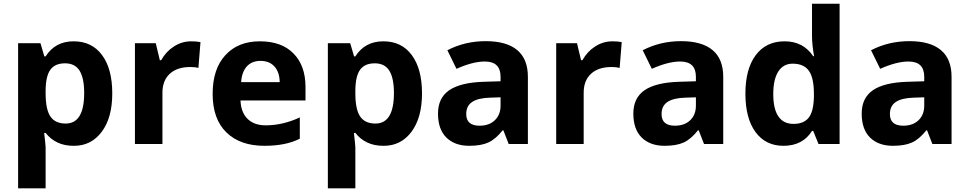

<svg xmlns="http://www.w3.org/2000/svg" viewBox="-20 -780 5249 1040"><path d="M227.1 -474.6Q278.8 -556.2 378.7 -556.2Q478.5 -556.2 533.2 -481Q587.9 -407.2 588.1 -275.1Q588.4 -143.1 531.5 -66.7Q474.6 9.8 381.3 9.8Q379.9 9.8 377.9 9.8Q282.2 9.8 227.1 -60.1H219.2Q227.1 5.9 227.1 19V240.2H78.1V-545.9H199.2L220.2 -474.6ZM227.1 -274.9Q227.1 -187.5 252.9 -149.2Q278.8 -110.8 335.9 -110.8Q436 -110.8 436 -275.9Q436 -356.9 411.1 -397Q386.2 -437 332.3 -437Q278.3 -437 253.2 -402.8Q228 -368.7 227.1 -291Z M1015.6 -556.2Q1046.4 -556.2 1065.9 -551.8L1054.7 -412.1Q1037.1 -417 1010.7 -417Q939.5 -417 899.7 -380.4Q859.9 -343.8 859.9 -277.8V0H710.9V-545.9H823.7L845.7 -454.1H853Q879.4 -501 921.4 -527.8Q964.4 -556.2 1015.6 -556.2Z M1604 -28.8Q1528.8 9.8 1412.1 9.8Q1280.3 9.8 1206.1 -63Q1131.8 -135.7 1131.8 -271Q1131.8 -406.2 1200.2 -480.5Q1268.6 -556.2 1387.2 -556.2Q1505.9 -556.2 1569.8 -490.2Q1634.8 -424.8 1634.8 -308.1V-235.8H1282.7Q1285.2 -171.9 1320.6 -136.5Q1356 -101.1 1418.9 -101.1Q1511.7 -101.1 1604 -144ZM1286.1 -335H1495.1Q1494.1 -389.6 1466.6 -419.9Q1439 -450.2 1391.6 -450.2Q1344.2 -450.2 1317.1 -420.4Q1290 -390.6 1286.1 -335Z M1904.8 -474.6Q1956.5 -556.2 2056.4 -556.2Q2156.2 -556.2 2210.9 -481Q2265.6 -407.2 2265.9 -275.1Q2266.1 -143.1 2209.2 -66.7Q2152.3 9.8 2059.1 9.8Q2057.6 9.8 2055.7 9.8Q1960 9.8 1904.8 -60.1H1897Q1904.8 5.9 1904.8 19V240.2H1755.9V-545.9H1877L1897.9 -474.6ZM1904.8 -274.9Q1904.8 -187.5 1930.7 -149.2Q1956.5 -110.8 2013.7 -110.8Q2113.8 -110.8 2113.8 -275.9Q2113.8 -356.9 2088.9 -397Q2064 -437 2010 -437Q1956.1 -437 1930.9 -402.8Q1905.8 -368.7 1904.8 -291Z M2403.3 -507.8Q2498 -557.1 2610.8 -557.1Q2723.6 -557.1 2781.5 -508.8Q2839.4 -460.4 2839.4 -363.8V0H2735.4L2706.5 -74.2H2702.6Q2665 -26.4 2625.5 -8.3Q2585.9 9.8 2521.5 9.8Q2443.4 9.8 2397.5 -35.2Q2352.5 -80.1 2352.5 -164.6Q2352.5 -249 2412.6 -290.8Q2472.7 -332.5 2596.7 -336.9L2691.4 -339.8V-363.8Q2691.4 -446.8 2606.4 -446.8Q2541 -446.8 2452.6 -407.2ZM2505.4 -162.1Q2505.4 -99.1 2577.6 -99.1Q2629.9 -99.1 2660.6 -128.9Q2691.4 -158.7 2691.4 -208V-252.9L2633.8 -251Q2568.8 -249 2537.1 -227.5Q2505.4 -206.1 2505.4 -162.1Z M3297.4 -556.2Q3328.1 -556.2 3347.7 -551.8L3336.4 -412.1Q3318.8 -417 3292.5 -417Q3221.2 -417 3181.4 -380.4Q3141.6 -343.8 3141.6 -277.8V0H2992.7V-545.9H3105.5L3127.4 -454.1H3134.8Q3161.1 -501 3203.1 -527.8Q3246.1 -556.2 3297.4 -556.2Z M3461.4 -507.8Q3556.2 -557.1 3668.9 -557.1Q3781.7 -557.1 3839.6 -508.8Q3897.5 -460.4 3897.5 -363.8V0H3793.5L3764.6 -74.2H3760.7Q3723.1 -26.4 3683.6 -8.3Q3644 9.8 3579.6 9.8Q3501.5 9.8 3455.6 -35.2Q3410.6 -80.1 3410.6 -164.6Q3410.6 -249 3470.7 -290.8Q3530.8 -332.5 3654.8 -336.9L3749.5 -339.8V-363.8Q3749.5 -446.8 3664.6 -446.8Q3599.1 -446.8 3510.7 -407.2ZM3563.5 -162.1Q3563.5 -99.1 3635.7 -99.1Q3688 -99.1 3718.8 -128.9Q3749.5 -158.7 3749.5 -208V-252.9L3691.9 -251Q3627 -249 3595.2 -227.5Q3563.5 -206.1 3563.5 -162.1Z M4527.8 0H4413.6L4384.8 -70.8H4378.4Q4328.1 9.8 4223.6 9.8Q4127 9.8 4072.3 -64.7Q4017.6 -139.2 4017.6 -272.7Q4017.6 -406.2 4073.5 -481.2Q4129.4 -556.2 4230 -556.2Q4330.6 -556.2 4384.8 -475.6H4389.6Q4378.4 -538.6 4378.4 -585V-759.8H4527.8ZM4388.7 -271Q4388.7 -358.4 4361.3 -396.7Q4334 -435.1 4273.4 -435.1Q4223.1 -435.1 4195.8 -392.6Q4168.5 -350.1 4168.5 -270.3Q4168.5 -190.4 4196 -149.7Q4223.6 -108.9 4278.3 -108.9Q4333 -108.9 4359.9 -141.8Q4386.7 -174.8 4388.7 -254.9Z M4698.2 -507.8Q4793 -557.1 4905.8 -557.1Q5018.6 -557.1 5076.4 -508.8Q5134.3 -460.4 5134.3 -363.8V0H5030.3L5001.5 -74.2H4997.6Q4960 -26.4 4920.4 -8.3Q4880.9 9.8 4816.4 9.8Q4738.3 9.8 4692.4 -35.2Q4647.5 -80.1 4647.5 -164.6Q4647.5 -249 4707.5 -290.8Q4767.6 -332.5 4891.6 -336.9L4986.3 -339.8V-363.8Q4986.3 -446.8 4901.4 -446.8Q4835.9 -446.8 4747.6 -407.2ZM4800.3 -162.1Q4800.3 -99.1 4872.6 -99.1Q4924.8 -99.1 4955.6 -128.9Q4986.3 -158.7 4986.3 -208V-252.9L4928.7 -251Q4863.8 -249 4832 -227.5Q4800.3 -206.1 4800.3 -162.1Z"/></svg>

Font: Open Sans Hebrew
Style: Bold
Weight: 700
Foundry: Ascender Corporation, Yanek Iontef
Version: Version 2.001;PS 002.001;hotconv 1.0.70;makeotf.lib2.5.58329